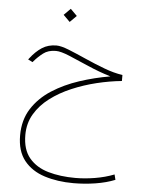

<svg xmlns="http://www.w3.org/2000/svg" viewBox="-60 -610 758 995"><g transform="rotate(5 319.5 -112.5)"><path d="M267.6 -561.5 301.8 -527.3 267.6 -493.2 233.4 -527.3ZM564 -243.2V-211.9Q500.5 -205.6 434.1 -189.5Q367.7 -173.3 306.2 -147.2Q244.6 -121.1 195.8 -84.2Q147 -47.4 118.4 1Q89.8 49.3 89.8 109.9Q89.8 186 126.5 229.7Q163.1 273.4 225.8 291.5Q288.6 309.6 366.7 309.6Q416 309.6 469 300.8Q522 292 568.4 273.9L575.2 301.3Q530.8 319.3 473.9 328.4Q417 337.4 359.4 337.4Q276.4 337.4 209 315.9Q141.6 294.4 102.3 245.4Q63 196.3 63 114.7Q63 34.2 100.8 -24.9Q138.7 -84 202.1 -124.8Q265.6 -165.5 343.8 -191.2Q421.9 -216.8 502.4 -230.5Q441.4 -249 384 -274.2Q326.7 -299.3 281 -318.4Q235.4 -337.4 210 -337.4Q169.9 -337.4 144.3 -317.6Q118.7 -297.9 98.6 -274.4L94.2 -269L70.3 -280.8L74.7 -286.6Q103.5 -324.2 135.7 -345Q168 -365.7 210.4 -365.7Q234.4 -365.7 275.4 -349.4Q316.4 -333 366.7 -310.5Q417 -288.1 468.3 -268.8Q519.5 -249.5 564 -243.2Z"/></g></svg>

Font: Vazirmatn UI NL Thin
Style: Regular
Weight: 100
Designer: Saber Rastikerdar
Foundry: Saber Rastikerdar
Version: Version 33.003